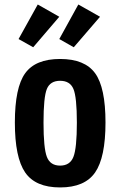

<svg xmlns="http://www.w3.org/2000/svg" viewBox="-20 -811 527 841"><path d="M45.1 -274.4Q45.1 -121.3 90.2 -55.6Q135.3 10 243.3 10Q351.2 10 396.6 -55.6Q442.1 -121.3 442.1 -274.4Q442.1 -427.6 396.7 -490.1Q351.2 -552.7 243.3 -552.7Q135.4 -552.7 90.3 -490.1Q45.1 -427.6 45.1 -274.4ZM170.6 -274Q170.6 -385.6 185.3 -421.4Q200 -457.1 243.3 -457.1Q286.6 -457.1 301.6 -421.4Q316.7 -385.6 316.7 -274Q316.7 -162.1 301.6 -123.9Q286.6 -85.6 243.3 -85.6Q200 -85.6 185.3 -123.9Q170.6 -162.1 170.6 -274ZM125.4 -604 239.7 -737.6 145.4 -791.3 61.3 -640ZM303.1 -604 418.1 -737.6 323.1 -791.3 239.7 -640Z"/></svg>

Font: Secuela Black
Style: Regular
Weight: 900
Designer: Fernando Haro
Foundry: deFharo
Version: Version 1.704